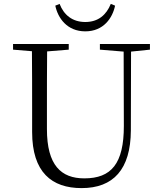

<svg xmlns="http://www.w3.org/2000/svg" viewBox="-20 -951 832 986"><path d="M264 -922C277 -859 324 -790 418 -790C512 -790 558 -859 571 -922L549 -931C526 -874 484 -838 418 -838C352 -838 308 -874 286 -931ZM493 -696 615 -686 616 -304C616 -111 552 -35 413 -35C294 -35 221 -102 221 -288V-389C221 -491 221 -589 222 -687L333 -696V-725H47V-696L144 -688C145 -589 145 -489 145 -389V-273C145 -66 246 15 399 15C562 15 651 -81 652 -281L653 -686L750 -696V-725H493Z"/></svg>

Font: Noto Serif CJK HK Light
Style: Regular
Weight: 300
Designer: Ryoko NISHIZUKA 西塚涼子 (kana & ideographs); Frank Grießhammer (Latin, Greek & Cyrillic); Wenlong ZHANG 张文龙 (bopomofo); San
Foundry: Adobe
Version: Version 2.001;hotconv 1.1.0;makeotfexe 2.6.0